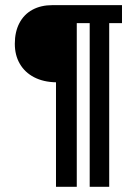

<svg xmlns="http://www.w3.org/2000/svg" viewBox="-20 -720 532 740"><path d="M195.8 -402.8Q147 -403.8 111.3 -422.4Q75.7 -440.9 56.4 -474.1Q37.1 -507.3 37.1 -551.3Q37.1 -597.2 54.7 -630.9Q72.3 -664.6 105 -682.4Q137.7 -700.2 182.1 -700.2H450.2V-630.9H400.9V0H325.7V-630.9H275.9V0H195.8Z"/></svg>

Font: Selawik Semibold
Style: Regular
Weight: 600
Designer: Aaron Bell
Foundry: Microsoft Corporation
Version: Version 1.01